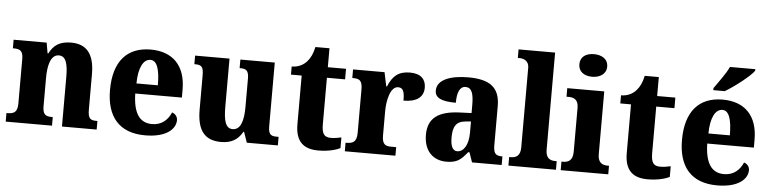

<svg xmlns="http://www.w3.org/2000/svg" viewBox="-46 -1007 5016 1251"><g transform="rotate(5 2461.5 -381.0)"><path d="M15 0H318V-56H314C273 -56 252 -65 252 -121V-306C252 -387 269 -460 323 -460C369 -460 383 -410 383 -325V0H610V-56H606C564 -56 548 -65 548 -126V-357C548 -492 494 -550 395 -550C321 -550 281 -522 253 -467H248L236 -536H20V-480H24C65 -480 87 -471 87 -416V-124C87 -65 61 -56 19 -56H15Z M927 10C1068 10 1126 -50 1126 -106C1126 -130 1111 -147 1090 -154C1069 -105 1030 -67 966 -67C886 -67 843 -125 840 -256H1145V-308C1145 -467 1058 -550 916 -550C762 -550 674 -453 674 -265C674 -91 757 10 927 10ZM982 -322H842C843 -426 874 -483 920 -483C964 -483 982 -423 982 -322Z M1424 10C1487 10 1533 -13 1564 -69H1568L1592 0H1795V-56H1785C1751 -56 1728 -60 1728 -118V-536H1503V-480H1506C1540 -480 1563 -475 1563 -418V-230C1563 -138 1543 -80 1492 -80C1445 -80 1432 -132 1432 -222V-536H1207V-480H1211C1257 -480 1267 -466 1267 -409V-188C1267 -54 1315 10 1424 10Z M2060 10C2132 10 2181 -7 2203 -18V-88C2183 -83 2158 -79 2133 -79C2089 -79 2075 -104 2075 -163V-467H2194V-536H2075V-660H1983C1974 -616 1958 -585 1940 -565C1922 -543 1888 -520 1840 -520V-467H1910V-149C1910 -31 1968 10 2060 10Z M2233 0H2564V-56H2532C2496 -56 2472 -64 2472 -123V-282C2472 -353 2492 -446 2543 -446C2578 -446 2585 -417 2585 -362C2665 -362 2716 -392 2716 -458C2716 -511 2685 -548 2612 -548C2538 -548 2499 -516 2470 -445H2465L2446 -536H2240V-480H2243C2285 -480 2306 -471 2306 -412V-128C2306 -65 2279 -56 2237 -56H2233Z M2897 10C2966 10 2992 -11 3034 -64H3043L3065 0H3259V-56H3256C3213 -56 3200 -72 3200 -126V-380C3200 -505 3130 -550 2992 -550C2881 -550 2789 -519 2789 -446C2789 -397 2834 -378 2926 -378C2926 -446 2943 -486 2981 -486C3021 -486 3034 -447 3034 -374V-320L2958 -317C2819 -312 2750 -263 2750 -154C2750 -42 2816 10 2897 10ZM2962 -64C2932 -64 2918 -95 2918 -150C2918 -221 2938 -257 3001 -262L3035 -265V-191C3035 -115 3006 -64 2962 -64Z M3303 0H3614V-56H3604C3571 -56 3542 -69 3542 -125V-760H3303V-704H3314C3334 -704 3376 -697 3376 -645V-125C3376 -69 3347 -56 3314 -56H3303Z M3796 -624C3845 -624 3888 -649 3888 -698C3888 -749 3845 -772 3796 -772C3745 -772 3706 -749 3706 -698C3706 -649 3745 -624 3796 -624ZM3645 0H3956V-56H3946C3913 -56 3883 -69 3883 -125V-536H3641V-480H3657C3689 -480 3719 -467 3719 -415V-127C3719 -70 3690 -56 3656 -56H3645Z M4214 10C4286 10 4335 -7 4357 -18V-88C4337 -83 4312 -79 4287 -79C4243 -79 4229 -104 4229 -163V-467H4348V-536H4229V-660H4137C4128 -616 4112 -585 4094 -565C4076 -543 4042 -520 3994 -520V-467H4064V-149C4064 -31 4122 10 4214 10Z M4590 -619V-606H4665C4728 -643 4828 -721 4851 -756V-766H4685C4665 -721 4617 -659 4590 -619ZM4668 10C4809 10 4867 -50 4867 -106C4867 -130 4852 -147 4831 -154C4810 -105 4771 -67 4707 -67C4627 -67 4584 -125 4581 -256H4886V-308C4886 -467 4799 -550 4657 -550C4503 -550 4415 -453 4415 -265C4415 -91 4498 10 4668 10ZM4723 -322H4583C4584 -426 4615 -483 4661 -483C4705 -483 4723 -423 4723 -322Z"/></g></svg>

Font: Noto Serif Bengali SemiCondensed ExtraBold
Style: Regular
Weight: 800
Width: 4
Designer: Juan Bruce, Universal Thirst, Indian Type Foundry and the Monotype Design Team.
Foundry: Monotype Imaging Inc.
Version: Version 2.003